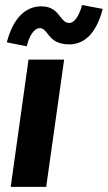

<svg xmlns="http://www.w3.org/2000/svg" viewBox="-20 -724 418 744"><path d="M21.5 0H159L228.5 -493H90.5ZM6.5 -560 83.5 -544.5C93.5 -586 112.5 -615 134.5 -615C147 -615 154.5 -605.5 163.5 -594.5C177.5 -575.5 197 -552 248 -552C307 -552 353.5 -594.5 378 -689.5L298 -704.5C287.5 -664 268.5 -635 248.5 -635C232.5 -635 224 -646 213.5 -659.5C199.5 -677.5 182.5 -699.5 140 -699.5C79 -699.5 30.5 -653.5 6.5 -560Z"/></svg>

Font: HK Grotesk ExtraBold
Style: Italic
Weight: 800
Italic angle: -16°
Designer: Alfredo Marco Pradil
Foundry: Hanken Design Co.
Version: Version 3.001;FEAKit 1.0